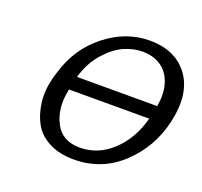

<svg xmlns="http://www.w3.org/2000/svg" viewBox="-126 -855 1070 1017"><g transform="rotate(20 409.0 -346.0)"><path d="M136 -346Q139 -359 147 -383Q190 -530 304.5 -620.5Q419 -711 553 -711Q699 -711 771 -612Q843 -513 804 -344Q768 -190 655.5 -85.5Q543 19 387 19Q307 19 249 -10.5Q191 -40 162.5 -90Q134 -140 125.5 -206Q117 -272 136 -346ZM238 -321Q235 -309 235 -306Q216 -207 256 -129Q296 -51 395 -51Q499 -51 578.5 -126Q658 -201 690 -321ZM255 -398H707Q716 -450 710 -494Q699 -564 654.5 -603Q610 -642 538 -643Q486 -643 434 -620.5Q382 -598 330.5 -540.5Q279 -483 255 -398Z"/></g></svg>

Font: Coval
Style: Italic
Weight: 400
Foundry: Context Ltd
Version: Version 001.000